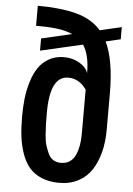

<svg xmlns="http://www.w3.org/2000/svg" viewBox="-60 -928 681 982"><g transform="rotate(5 281.0 -437.5)"><path d="M500 -281.2Q500 -220.7 487.1 -169.2Q474.1 -117.7 448.5 -77.4Q422.9 -37.1 379.9 -14.2Q336.9 8.8 281.2 8.8Q229.5 8.8 190.4 -7.8Q151.4 -24.4 127.4 -52.5Q103.5 -80.6 88.9 -122.6Q74.2 -164.6 68.6 -210Q63 -255.4 63 -312.5Q63 -361.8 67.9 -405.3Q72.8 -448.7 85.9 -491.7Q99.1 -534.7 119.6 -565.2Q140.1 -595.7 173.6 -614.7Q207 -633.8 250 -633.8Q293.9 -633.8 329.1 -613.8Q364.3 -593.8 375 -562.5Q375 -656.7 341.3 -706.1L125 -656.2V-718.8L281.2 -754.9Q246.1 -770.5 201.9 -775.9Q157.7 -781.2 93.8 -781.2V-883.8Q211.9 -883.8 292.5 -862.3Q373 -840.8 419.9 -786.6L531.2 -812.5V-750L455.1 -732.4Q500 -640.1 500 -468.8ZM187.5 -343.8Q187.5 -342.8 187.5 -340.8Q187.5 -305.2 188 -285.6Q188.5 -266.1 190.9 -231.7Q193.4 -197.3 199.5 -177.5Q205.6 -157.7 215.3 -136Q225.1 -114.3 241.9 -104Q258.8 -93.8 281.2 -93.8Q308.1 -93.8 327.1 -106.9Q346.2 -120.1 356.2 -143.6Q366.2 -167 370.6 -193.1Q375 -219.2 375 -250V-477.5Q338.4 -531.2 281.2 -531.2Q187.5 -531.2 187.5 -343.8Z"/></g></svg>

Font: Oswald
Style: Stencbab
Weight: 400
Designer: Mathieu Le Lay
Foundry: Mathieu Le Lay
Version: Version 1.000